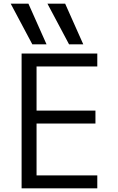

<svg xmlns="http://www.w3.org/2000/svg" viewBox="-20 -1020 640 1040"><path d="M155 -780 38 -1000H134L232 -780ZM354 -780 237 -1000H333L431 -780ZM97 0V-730H507V-660H178V-421H497V-351H178V-70H507V0Z"/></svg>

Font: M PLUS Code Latin Expanded
Style: Regular
Weight: 400
Width: 7
Designer: Coji Morishita
Foundry: UNDERFOREST DESIGN
Version: Version 1.002; ttfautohint (v1.8.3)